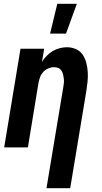

<svg xmlns="http://www.w3.org/2000/svg" viewBox="-20 -777 540 1012"><path d="M225 215 313 -314Q315 -326 316.5 -338Q318 -350 316.5 -361.5Q315 -373 312.5 -384Q310 -395 304 -404.5Q298 -414 287.5 -418.5Q277 -423 265 -423Q250 -423 234.5 -416.5Q219 -410 208 -398Q197 -386 191.5 -371Q186 -356 183 -341L127 0H2L88 -520H213L201 -451Q212 -468 226.5 -483Q241 -498 258 -508Q275 -518 294.5 -523Q314 -528 333 -528Q358 -528 380.5 -518Q403 -508 416 -488.5Q429 -469 435 -445.5Q441 -422 442.5 -397Q444 -372 441.5 -347Q439 -322 435 -297L350 215ZM244 -600 282 -757H385L328 -600Z"/></svg>

Font: Iosevka Curly Extrabold
Style: Italic
Weight: 800
Italic angle: -9°
Monospace: yes
Designer: Belleve Invis
Foundry: Belleve Invis
Version: Version 22.1.2; ttfautohint (v1.8.4)